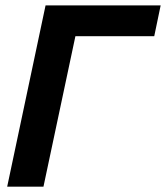

<svg xmlns="http://www.w3.org/2000/svg" viewBox="-20 -696 619 716"><path d="M261.2 -561 142.1 0H6.8L149.9 -675.8H579.1L555.2 -561Z"/></svg>

Font: Clear Sans
Style: Bold Italic
Weight: 700
Italic angle: -12°
Foundry: Intel Corporation
Version: Version 1.00